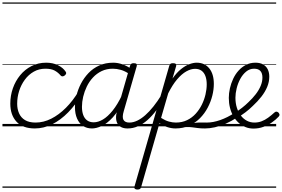

<svg xmlns="http://www.w3.org/2000/svg" viewBox="-20 -1030 2298 1565"><path d="M265 17Q165 17 114.5 -38Q64 -93 64 -185Q64 -251 85 -310.5Q106 -370 144.5 -417Q183 -464 237 -491.5Q291 -519 356 -519Q411 -519 452.5 -498.5Q494 -478 515 -446Q521 -438 519 -430.5Q517 -423 508 -415Q497 -407 488.5 -407.5Q480 -408 474 -415Q454 -439 426 -454.5Q398 -470 350 -470Q298 -470 255.5 -446Q213 -422 182.5 -380.5Q152 -339 136 -288.5Q120 -238 120 -184Q120 -141 135.5 -106Q151 -71 184 -51Q217 -31 270 -31Q281 -31 285.5 -23.5Q290 -16 289 -6.5Q288 3 281.5 10Q275 17 265 17ZM0 490H524V500H0ZM0 -20H524V0H0ZM0 -505H524V-500H0ZM0 -1010H524V-1000H0Z M263 17Q254 17 249.5 10Q245 3 245.5 -6.5Q246 -16 252 -23.5Q258 -31 270 -31Q335 -31 397.5 -62.5Q460 -94 517 -151Q574 -208 621 -286Q626 -294 635.5 -292Q645 -290 650.5 -282.5Q656 -275 650 -265Q598 -178 536 -114.5Q474 -51 405 -17Q336 17 263 17ZM524 490V500ZM524 -20V0ZM524 -505V-500ZM524 -1010V-1000Z M730 17Q687 17 656 -4Q625 -25 608 -64Q591 -103 591 -156Q591 -200 603 -250Q615 -300 639.5 -347.5Q664 -395 701 -434Q738 -473 788.5 -496Q839 -519 903 -519Q941 -519 980 -505Q1019 -491 1051 -467L1040 -423Q999 -451 965 -460.5Q931 -470 900 -470Q849 -470 808.5 -450.5Q768 -431 737.5 -398Q707 -365 687.5 -324.5Q668 -284 658 -241.5Q648 -199 648 -160Q648 -121 658.5 -92.5Q669 -64 690.5 -48.5Q712 -33 744 -33Q780 -33 819 -56Q858 -79 898 -128.5Q938 -178 974 -254L987 -213Q946 -124 899.5 -73.5Q853 -23 809 -3Q765 17 730 17ZM1019 17Q990 17 969.5 7Q949 -3 938 -22Q927 -41 926 -68Q925 -95 935 -129L1040 -494Q1044 -506 1050.5 -510.5Q1057 -515 1070 -515Q1088 -515 1093 -508Q1098 -501 1094 -489L989 -125Q974 -75 986.5 -53Q999 -31 1034 -31Q1043 -31 1047 -23.5Q1051 -16 1049.5 -7Q1048 2 1040.5 9.5Q1033 17 1019 17ZM524 490H1159V500H524ZM524 -20H1159V0H524ZM524 -505H1159V-500H524ZM524 -1010H1159V-1000H524Z M1021 17Q1010 17 1005 9.5Q1000 2 1002 -7Q1004 -16 1012 -23.5Q1020 -31 1035 -31Q1066 -31 1098.5 -46.5Q1131 -62 1164 -91Q1197 -120 1230.5 -162Q1264 -204 1296 -256Q1303 -267 1312 -266Q1321 -265 1326 -257Q1331 -249 1325 -238Q1290 -178 1254 -130.5Q1218 -83 1181 -50.5Q1144 -18 1103.5 -0.5Q1063 17 1021 17ZM1159 490V500ZM1159 -20V0ZM1159 -505V-500ZM1159 -1010V-1000Z M1648 17Q1618 17 1594.5 14Q1571 11 1549 8Q1527 5 1502 5.5Q1477 6 1442 12L1467 -10Q1505 -19 1532.5 -23.5Q1560 -28 1581.5 -30Q1603 -32 1622 -31.5Q1641 -31 1663 -31Q1672 -31 1675.5 -23.5Q1679 -16 1676.5 -7Q1674 2 1667 9.5Q1660 17 1648 17ZM1099 515Q1086 515 1079.5 509Q1073 503 1076 491L1360 -495Q1364 -506 1370 -510.5Q1376 -515 1390 -515Q1406 -515 1412.5 -509.5Q1419 -504 1416 -492L1386 -390Q1421 -439 1456 -467Q1491 -495 1523.5 -507Q1556 -519 1583 -519Q1648 -519 1685.5 -473Q1723 -427 1723 -346Q1723 -300 1710.5 -250Q1698 -200 1673 -152.5Q1648 -105 1610.5 -67Q1573 -29 1523 -6Q1473 17 1410 17Q1378 17 1344 6Q1310 -5 1280 -26L1130 496Q1127 506 1120.5 510.5Q1114 515 1099 515ZM1293 -69Q1328 -47 1357.5 -39Q1387 -31 1413 -31Q1464 -31 1504.5 -50.5Q1545 -70 1575 -103Q1605 -136 1625 -176.5Q1645 -217 1655 -260Q1665 -303 1665 -342Q1665 -381 1654.5 -409.5Q1644 -438 1623 -453.5Q1602 -469 1570 -469Q1536 -469 1498.5 -448Q1461 -427 1423.5 -383Q1386 -339 1351 -269ZM1159 490H1787V500H1159ZM1159 -20H1787V0H1159ZM1159 -505H1787V-500H1159ZM1159 -1010H1787V-1000H1159Z M1652 17Q1639 17 1635 9.5Q1631 2 1634 -7Q1637 -16 1645.5 -23.5Q1654 -31 1666 -31Q1717 -31 1775.5 -51.5Q1834 -72 1892 -110Q1900 -115 1906.5 -112Q1913 -109 1917 -101Q1921 -93 1920.5 -85Q1920 -77 1912 -72Q1866 -42 1820 -22Q1774 -2 1731 7.5Q1688 17 1652 17ZM1790 490V500ZM1790 -20V0ZM1790 -505V-500ZM1790 -1010V-1000Z M1891 -109Q1923 -128 1952.5 -151Q1982 -174 2006 -198Q2039 -229 2064.5 -262Q2090 -295 2104.5 -329.5Q2119 -364 2119 -398Q2119 -433 2102.5 -451.5Q2086 -470 2051 -470Q2015 -470 1986.5 -446.5Q1958 -423 1938.5 -387Q1919 -351 1909 -310Q1899 -269 1899 -234Q1899 -188 1911 -151Q1923 -114 1944 -87Q1965 -60 1993 -45.5Q2021 -31 2054 -31Q2085 -31 2112.5 -41.5Q2140 -52 2166 -71Q2192 -90 2217 -113Q2226 -121 2234 -120Q2242 -119 2249 -113Q2256 -106 2258 -97.5Q2260 -89 2252 -80Q2229 -55 2197 -32.5Q2165 -10 2127 4Q2089 18 2046 18Q2011 18 1980.5 5.5Q1950 -7 1925 -29.5Q1900 -52 1882 -83Q1864 -114 1854.5 -152Q1845 -190 1845 -232Q1845 -270 1854 -310Q1863 -350 1880.5 -387.5Q1898 -425 1924.5 -454.5Q1951 -484 1985.5 -501.5Q2020 -519 2062 -519Q2101 -519 2126 -504Q2151 -489 2163 -463.5Q2175 -438 2175 -405Q2175 -363 2158 -322Q2141 -281 2110.5 -242Q2080 -203 2041 -167Q2013 -139 1980.5 -114.5Q1948 -90 1913 -69ZM1787 490H2231V500H1787ZM1787 -20H2231V0H1787ZM1787 -505H2231V-500H1787ZM1787 -1010H2231V-1000H1787Z"/></svg>

Font: Playwrite TZ Guides
Style: Regular
Weight: 400
Designer: Veronika Burian, José Scaglione
Foundry: TypeTogether
Version: Version 1.003